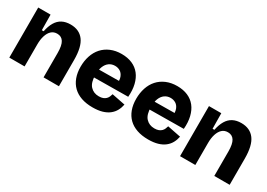

<svg xmlns="http://www.w3.org/2000/svg" viewBox="-3 -1140 2440 1753"><g transform="rotate(30 1216.5 -264.0)"><path d="M59 0V-315V-528H189L191 -365H210Q222 -424 245.5 -463.5Q269 -503 306 -522.5Q343 -542 394 -542Q486 -542 534 -478Q582 -414 582 -276V0H420V-257Q420 -336 397.5 -372Q375 -408 330 -408Q293 -408 269 -385.5Q245 -363 232.5 -323.5Q220 -284 220 -233V0Z M943 14Q876 14 824 -4Q772 -22 736.5 -56.5Q701 -91 682.5 -141Q664 -191 664 -254Q664 -316 681.5 -369Q699 -422 733.5 -460.5Q768 -499 818.5 -520.5Q869 -542 932 -542Q996 -542 1044.5 -521Q1093 -500 1124.5 -460Q1156 -420 1170 -362.5Q1184 -305 1178 -233L769 -229V-314L1083 -317L1030 -276Q1037 -326 1024.5 -357.5Q1012 -389 988 -403.5Q964 -418 934 -418Q899 -418 872.5 -399Q846 -380 832 -344.5Q818 -309 818 -258Q818 -176 852.5 -139Q887 -102 942 -102Q969 -102 986.5 -109Q1004 -116 1015.5 -127.5Q1027 -139 1033 -153.5Q1039 -168 1043 -182L1184 -154Q1177 -118 1160.5 -87.5Q1144 -57 1115 -34Q1086 -11 1043.5 1.5Q1001 14 943 14Z M1529 14Q1462 14 1410 -4Q1358 -22 1322.5 -56.5Q1287 -91 1268.5 -141Q1250 -191 1250 -254Q1250 -316 1267.5 -369Q1285 -422 1319.5 -460.5Q1354 -499 1404.5 -520.5Q1455 -542 1518 -542Q1582 -542 1630.5 -521Q1679 -500 1710.5 -460Q1742 -420 1756 -362.5Q1770 -305 1764 -233L1355 -229V-314L1669 -317L1616 -276Q1623 -326 1610.5 -357.5Q1598 -389 1574 -403.5Q1550 -418 1520 -418Q1485 -418 1458.5 -399Q1432 -380 1418 -344.5Q1404 -309 1404 -258Q1404 -176 1438.5 -139Q1473 -102 1528 -102Q1555 -102 1572.5 -109Q1590 -116 1601.5 -127.5Q1613 -139 1619 -153.5Q1625 -168 1629 -182L1770 -154Q1763 -118 1746.5 -87.5Q1730 -57 1701 -34Q1672 -11 1629.5 1.5Q1587 14 1529 14Z M1859 0V-315V-528H1989L1991 -365H2010Q2022 -424 2045.5 -463.5Q2069 -503 2106 -522.5Q2143 -542 2194 -542Q2286 -542 2334 -478Q2382 -414 2382 -276V0H2220V-257Q2220 -336 2197.5 -372Q2175 -408 2130 -408Q2093 -408 2069 -385.5Q2045 -363 2032.5 -323.5Q2020 -284 2020 -233V0Z"/></g></svg>

Font: Bricolage Grotesque 24pt ExtraBold
Style: Regular
Weight: 800
Designer: Mathieu Triay
Foundry: Atelier Triay
Version: Version 1.001;gftools[0.9.33.dev8+g029e19f]